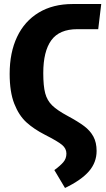

<svg xmlns="http://www.w3.org/2000/svg" viewBox="-20 -713 526 954"><path d="M250 132Q279 111 294.5 93Q310 75 310 50Q310 25 288.5 7Q267 -11 204 -43Q149 -71 111.5 -105Q74 -139 51 -197.5Q28 -256 28 -346Q28 -452 65 -530Q102 -608 172.5 -650.5Q243 -693 341 -693H483L468 -568H364Q275 -568 235 -513Q195 -458 195 -350Q195 -286 204.5 -250Q214 -214 239 -189.5Q264 -165 316 -137Q368 -109 398 -86.5Q428 -64 444 -34.5Q460 -5 460 37Q460 94 422 138Q384 182 303 221Z"/></svg>

Font: Fira Sans Extra Condensed
Style: Bold
Weight: 700
Width: 1
Designer: Carrois Corporate & Edenspiekermann AG
Foundry: Carrois Corporate GbR & Edenspiekermann AG
Version: Version 4.203